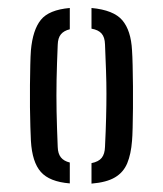

<svg xmlns="http://www.w3.org/2000/svg" viewBox="-20 -826 398 469"><path d="M55.5 -482Q55 -494 54.2 -515.8Q53.5 -537.5 53.2 -564.2Q53 -591 53.2 -618Q53.5 -645 54 -667.5Q54.5 -690 55.5 -703Q60 -753 79.8 -777.5Q99.5 -802 150.5 -806.5V-754.5Q136 -751 128.8 -742.2Q121.5 -733.5 121 -716.5Q119 -669.5 118.2 -631.2Q117.5 -593 118.2 -554.2Q119 -515.5 121 -467Q121.5 -450.5 128.8 -441.5Q136 -432.5 150.5 -429V-378Q101 -382 79.8 -406Q58.5 -430 55.5 -482ZM203.5 -377.5V-427.5Q221 -431 228.5 -440.5Q236 -450 236.5 -467.5Q238.5 -508.5 239.2 -539.2Q240 -570 240 -597Q240 -624 239 -652.5Q238 -681 236.5 -717.5Q236 -735 228.2 -744Q220.5 -753 203.5 -756V-806.5Q257.5 -801.5 278.8 -776.5Q300 -751.5 302.5 -703Q303.5 -689 304 -665.8Q304.5 -642.5 304.8 -615.2Q305 -588 304.8 -561.5Q304.5 -535 304 -513.8Q303.5 -492.5 302.5 -482Q300 -449.5 290.8 -427.2Q281.5 -405 261 -392.8Q240.5 -380.5 203.5 -377.5Z"/></svg>

Font: Big Shoulders Stencil Text Thin
Style: Regular
Weight: 400
Version: Version 2.001